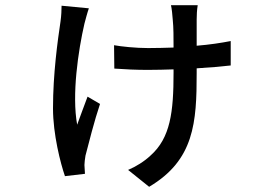

<svg xmlns="http://www.w3.org/2000/svg" viewBox="-20 -602 1040 739"><path d="M741 -582H638C641 -572 644 -540 645 -525C648 -497 648 -458 648 -419C616 -418 583 -417 550 -417C502 -417 446 -423 419 -428L420 -338C460 -335 506 -333 548 -333C583 -333 616 -334 648 -335V-322C648 -171 636 -71 559 -3C536 19 502 40 473 52L554 117C728 14 737 -131 737 -321V-339C787 -342 832 -346 868 -350V-444C832 -437 787 -430 737 -426V-527C737 -544 738 -564 741 -582ZM184 -185C184 -85 213 27 230 76L307 67C307 58 305 42 305 33C305 25 307 9 309 -3C320 -46 344 -140 365 -202L317 -230C304 -194 287 -151 277 -122C256 -237 281 -407 305 -511C309 -526 316 -553 322 -570L217 -580C217 -564 216 -541 213 -520C202 -446 184 -318 184 -185Z"/></svg>

Font: コーポレート・ロゴ ver3 Medium
Style: Regular
Weight: 500
Designer: [KANA_main] LOGOTYPE.JP [Source Han Sans] Ryoko NISHIZUKA 西塚涼子 (kana, bopomofo & ideographs); Paul D. Hunt (Latin, Greek
Version: Version 12.001;FEAKit 1.0